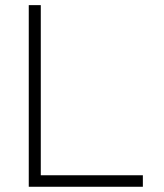

<svg xmlns="http://www.w3.org/2000/svg" viewBox="-20 -713 626 733"><path d="M89.8 0V-693.4H135.7V-43.9H525.4V0Z"/></svg>

Font: Cascadia Mono NF ExtraLight
Style: Regular
Weight: 200
Monospace: yes
Designer: Aaron Bell
Foundry: Saja Typeworks
Version: Version 2404.023; ttfautohint (v1.8.4)